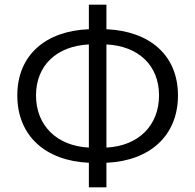

<svg xmlns="http://www.w3.org/2000/svg" viewBox="-20 -777 835 821"><path d="M360 24H435V-81C620 -89 741 -196 741 -369C741 -541 620 -644 435 -652V-757H360V-652C175 -645 54 -541 54 -369C54 -196 175 -89 360 -81ZM134 -369C134 -497 222 -580 360 -587V-146C222 -153 134 -241 134 -369ZM660 -369C660 -241 573 -153 435 -146V-587C573 -580 660 -497 660 -369Z"/></svg>

Font: Source Han Sans JP Normal
Style: Regular
Weight: 350
Designer: Ryoko NISHIZUKA 西塚涼子 (kana, bopomofo & ideographs); Paul D. Hunt (Latin, Greek & Cyrillic); Sandoll Communications 산돌커뮤니
Foundry: Adobe
Version: Version 2.002;hotconv 1.0.116;makeotfexe 2.5.65601